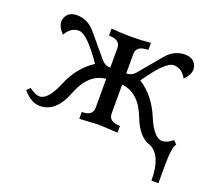

<svg xmlns="http://www.w3.org/2000/svg" viewBox="-110 -629 1077 949"><g transform="rotate(20 428.5 -154.5)"><path d="M805.7 167H769Q769 36.6 703.1 4.4Q640.6 -13.2 605 -106.4Q561 -221.2 470.7 -229.5V-77.6Q470.7 -34.2 530.3 -34.2V1.5Q480 -2 428.2 -3.9L329.1 1.5V-34.2Q386.7 -34.2 386.7 -77.6V-229.5Q296.4 -221.2 252.4 -106.2Q208.5 8.8 123.5 8.8Q77.1 8.8 34.2 -42L51.3 -59.6Q83 -35.2 106 -35.2Q150.4 -35.2 190.7 -132.3Q231 -229.5 309.6 -279.8Q222.7 -407.2 179.2 -407.2Q136.2 -407.2 111.3 -361.3Q81.1 -392.1 81.1 -421.4Q86.4 -473.1 141.6 -476.1Q202.6 -476.1 242.7 -426.8L340.8 -309.6Q358.9 -288.6 386.7 -288.6V-391.6Q386.7 -435.1 326.7 -435.1V-472.2Q377 -467.3 433.6 -467.3Q483.9 -467.3 533.7 -472.2V-435.1Q470.7 -435.1 470.7 -391.6V-288.6Q498.5 -288.6 516.6 -309.6L614.7 -426.8Q654.8 -476.1 715.8 -476.1Q771 -473.1 776.4 -421.4Q776.4 -392.1 746.1 -361.3Q721.2 -407.2 678.2 -407.2Q634.8 -407.2 547.9 -279.8Q626.5 -229.5 666.7 -132.3Q707 -35.2 751.5 -35.2Q774.4 -35.2 806.2 -59.6L823.2 -42Q805.7 -24.4 805.7 78.1Z"/></g></svg>

Font: Almanac
Style: Regular
Weight: 400
Designer: Eden's Almanac
Version: Version 3.501;March 28, 2021;FontCreator 13.0.0.2683 64-bit